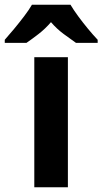

<svg xmlns="http://www.w3.org/2000/svg" viewBox="-72 -879 430 806"><path d="M213 -93H72V-639H213ZM224 -859Q237 -837 256.5 -810.5Q276 -784 297.5 -758Q319 -732 338 -712V-699H247Q224 -715 195 -736.5Q166 -758 142 -786Q118 -758 89.5 -736Q61 -714 39 -699H-52V-712Q-35 -731 -13 -757.5Q9 -784 29.5 -811Q50 -838 62 -859Z"/></svg>

Font: Noto Sans Telugu UI SemiCondensed
Style: Bold
Weight: 700
Width: 4
Designer: Jelle Bosma - Monotype Design Team
Foundry: Monotype Imaging Inc.
Version: Version 2.005; ttfautohint (v1.8.4.7-5d5b)